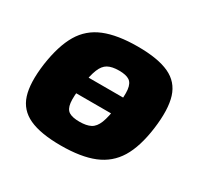

<svg xmlns="http://www.w3.org/2000/svg" viewBox="-118 -654 837 808"><g transform="rotate(30 300.5 -249.5)"><path d="M263 12Q165 12 109.5 -13.5Q54 -39 36 -95.5Q18 -152 31 -248Q45 -345 79 -402.5Q113 -460 176 -485.5Q239 -511 337 -511Q435 -511 490 -485.5Q545 -460 563 -402.5Q581 -345 568 -248Q555 -152 520.5 -95.5Q486 -39 423.5 -13.5Q361 12 263 12ZM281 -114Q315 -114 335 -124.5Q355 -135 366.5 -164Q378 -193 385 -248Q393 -304 389.5 -333Q386 -362 369.5 -373Q353 -384 319 -384Q285 -384 265 -373Q245 -362 233.5 -333Q222 -304 214 -248Q206 -193 209.5 -164Q213 -135 230 -124.5Q247 -114 281 -114ZM166 -211 178 -294H431L419 -211Z"/></g></svg>

Font: Exo 2 ExtraBold
Style: Italic
Weight: 800
Italic angle: -8°
Designer: Natanael Gama
Foundry: Natanael Gama
Version: Version 2.010